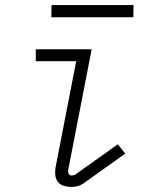

<svg xmlns="http://www.w3.org/2000/svg" viewBox="-20 -724 590 756"><path d="M261 12Q245 12 230.5 7.5Q216 3 207.5 -8.5Q199 -20 197.5 -35.5Q196 -51 199 -66L280 -483H121V-530H341L249 -57Q247 -49 250 -41Q253 -33 261 -33Q265 -33 269.5 -34Q274 -35 277 -37L444 -156L473 -119L306 0Q295 7 283.5 9.5Q272 12 261 12ZM505 -656H182L183 -704H506Z"/></svg>

Font: Lode Dark Term
Style: Italic
Weight: 400
Italic angle: -11°
Monospace: yes
Designer: Belleve Invis
Foundry: Belleve Invis
Version: Version 29.2.0